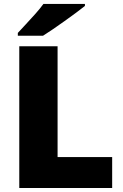

<svg xmlns="http://www.w3.org/2000/svg" viewBox="-20 -947 622 967"><path d="M77.1 0V-713.9H270V-155.8H544.9V0ZM407.7 -927.2V-917Q390.1 -902.8 362.8 -882.6Q335.4 -862.3 304.9 -840.6Q274.4 -818.8 245.8 -799.3Q217.3 -779.8 196.8 -767.1H69.8V-781.2Q86.9 -799.8 110.8 -825.4Q134.8 -851.1 158.7 -877.9Q182.6 -904.8 198.7 -927.2Z"/></svg>

Font: Open Sans ExtraBold
Style: Regular
Weight: 800
Designer: Monotype Design Team
Foundry: Monotype Imaging Inc.
Version: Version 3.003; ttfautohint (v1.8.4)